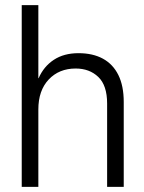

<svg xmlns="http://www.w3.org/2000/svg" viewBox="-20 -731 565 751"><path d="M65 0V-711H130V-425H131Q151 -471 190.5 -497Q230 -523 287 -523Q343 -523 382.5 -501.5Q422 -480 443 -437.5Q464 -395 464 -332V0H399V-326Q399 -397 364.5 -430Q330 -463 276 -463Q211 -463 170.5 -420Q130 -377 130 -303V0Z"/></svg>

Font: TikTok Sans 24pt Light
Style: Regular
Weight: 300
Version: Version 4.000